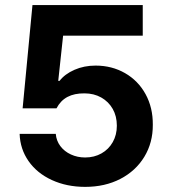

<svg xmlns="http://www.w3.org/2000/svg" viewBox="-20 -727 667 757"><path d="M57.4 -199.3H199.9Q202.1 -171.9 218 -150.9Q233.9 -129.8 259.5 -118Q285.2 -106.1 315.7 -106.1Q351.7 -106.1 380.1 -122.2Q408.5 -138.2 424.6 -166.7Q440.7 -195.2 440.7 -231.4Q440.7 -269 424.4 -297.6Q408.1 -326.3 379.1 -342.6Q350.1 -358.9 313.1 -358.9Q273.3 -359.3 245.9 -344.8Q218.5 -330.2 202.8 -299.9H69.2L108 -707H542.8V-586.3H228.8L209.6 -408.1H214.8Q235.3 -434.9 273.4 -451.7Q311.4 -468.4 356.9 -468.4Q421.1 -468.4 472.9 -438.7Q524.7 -409 553.9 -355.9Q583 -302.8 582.5 -235.5Q583 -164.8 549.1 -108.9Q515.1 -53 454.5 -21.6Q393.8 9.8 315.7 9.8Q243.2 9.8 184.6 -17.1Q125.9 -44 92.6 -91.8Q59.3 -139.5 57.4 -199.3Z"/></svg>

Font: Pretendard Std Variable
Style: Regular
Weight: 400
Designer: Base glyphs from Inter by Rasmus Andersson; Hangeul glyphs from Noto Sans CJK(Source Han Sans) by Jang Soo-young and Kan
Foundry: Kil Hyung-jin
Version: Version 1.309;Glyphs 3.2 (3225)